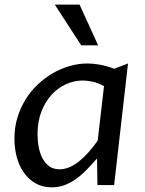

<svg xmlns="http://www.w3.org/2000/svg" viewBox="-20 -802 629 832"><path d="M430.7 -428.7Q403.8 -443.8 379.4 -448.5Q355 -453.1 338.4 -453.1Q301.8 -453.1 266.4 -437.3Q231 -421.4 203.6 -391.6Q176.3 -361.8 159.4 -318.4Q142.6 -274.9 142.6 -220.2Q142.6 -191.9 147.7 -164.8Q152.8 -137.7 164.1 -116.2Q175.3 -94.7 193.4 -81.5Q211.4 -68.4 237.8 -68.4Q279.3 -68.4 321.3 -101.8Q363.3 -135.3 403.3 -192.4ZM358.4 -526.9Q383.3 -526.9 412.6 -521.7Q441.9 -516.6 475.1 -503.9L534.7 -526.9L474.6 0H402.3L400.4 -115.2Q375.5 -86.4 352.3 -63.2Q329.1 -40 305.7 -23.9Q282.2 -7.8 257.3 1Q232.4 9.8 204.6 9.8Q163.6 9.8 133.1 -8.1Q102.5 -25.9 82.3 -55.4Q62 -85 52.2 -123Q42.5 -161.1 42.5 -201.7Q42.5 -249.5 55.4 -292.2Q68.4 -335 90.8 -371.1Q113.3 -407.2 143.8 -436Q174.3 -464.8 209.5 -485.1Q244.6 -505.4 282.7 -516.1Q320.8 -526.9 358.4 -526.9ZM332 -605.5 217.3 -782.2H324.7L405.3 -605.5Z"/></svg>

Font: Proza Libre
Style: Italic
Weight: 400
Designer: Jasper de Waard
Foundry: Jasper de Waard
Version: Version 1.000; ttfautohint (v1.4.1.8-43bc)